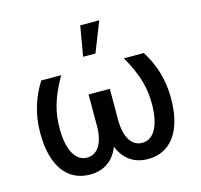

<svg xmlns="http://www.w3.org/2000/svg" viewBox="-112 -898 1077 1030"><g transform="rotate(-15 426.5 -383.5)"><path d="M252.1 -545.5H141.7C89.8 -464.5 63.2 -373.9 63.2 -274.9C62.5 -92 138.5 9.9 264.9 9.9C343.8 9.9 398.1 -29.8 426.1 -101.6C454.5 -29.8 508.9 9.9 587.4 9.9C713.8 9.9 789.8 -92 789.4 -274.9C789.4 -373.9 762.8 -464.5 710.9 -545.5H600.5C665.5 -431.5 682.5 -355.8 682.5 -270.2C682.5 -151.6 643.8 -82 579.2 -82C522.7 -82 485.1 -135.3 485.1 -234V-407.3H367.2V-234C367.2 -135.3 329.9 -82 273.4 -82C208.8 -82 170.1 -151.6 170.1 -270.2C170.1 -355.8 187.1 -431.5 252.1 -545.5ZM391.3 -610.1H459.9L525.6 -777H420.1Z"/></g></svg>

Font: Magic Ui Pro Medium
Style: Regular
Weight: 500
Designer: Stefan Endress, Andreas Faust
Version: Version 1.000;FEAKit 1.0